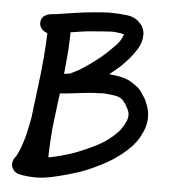

<svg xmlns="http://www.w3.org/2000/svg" viewBox="-55 -804 788 889"><g transform="rotate(5 339.0 -359.0)"><path d="M43 15.6C49.8 21.5 56.6 25.4 63.5 27.3L73.2 29.3C76.2 30.3 79.1 30.3 82 31.2C101.6 34.2 121.1 36.1 141.6 36.1C166 36.1 190.4 33.2 214.8 28.3C258.8 18.6 301.8 6.8 343.8 -6.8C387.7 -22.5 429.7 -42 469.7 -64.5C509.8 -86.9 545.9 -115.2 578.1 -148.4C602.5 -175.8 620.1 -206.1 630.9 -240.2C635.7 -255.9 637.7 -271.5 637.7 -286.1C637.7 -305.7 633.8 -325.2 626 -345.7C621.1 -358.4 617.2 -368.2 612.3 -375C607.4 -381.8 600.6 -392.6 590.8 -407.2C580.1 -419.9 563.5 -432.6 542 -445.3C520.5 -458 487.3 -465.8 442.4 -469.7H441.4C458 -482.4 473.6 -496.1 489.3 -509.8C494.1 -513.7 498 -517.6 502 -522.5L514.6 -535.2C531.2 -552.7 547.9 -573.2 562.5 -596.7C576.2 -618.2 583 -640.6 583 -665V-671.9C582 -677.7 581.1 -683.6 579.1 -689.5C577.1 -695.3 574.2 -701.2 571.3 -706.1C554.7 -730.5 531.2 -745.1 500 -749C471.7 -752 444.3 -753.9 418.9 -753.9H414.1C394.5 -752.9 375 -752 356.4 -750L297.9 -744.1L236.3 -735.4L173.8 -725.6C168.9 -724.6 165 -724.6 160.2 -724.6L146.5 -722.7C139.6 -721.7 131.8 -719.7 125 -715.8C118.2 -712.9 112.3 -708 108.4 -701.2C104.5 -694.3 102.5 -687.5 102.5 -678.7C102.5 -670.9 104.5 -664.1 108.4 -657.2C112.3 -650.4 118.2 -645.5 125 -640.6C129.9 -637.7 134.8 -635.7 139.6 -634.8C138.7 -596.7 135.7 -557.6 132.8 -518.6C128.9 -473.6 124 -428.7 118.2 -382.8L106.4 -289.1C104.5 -272.5 102.5 -256.8 100.6 -240.2C100.6 -239.3 100.6 -237.3 99.6 -235.4C96.7 -218.8 93.8 -203.1 89.8 -186.5C86.9 -169.9 83 -154.3 78.1 -137.7C74.2 -125 70.3 -111.3 65.4 -98.6C60.5 -85.9 55.7 -73.2 48.8 -60.5L45.9 -54.7C44.9 -53.7 43 -51.8 42 -49.8C41 -48.8 41 -48.8 41 -47.9C36.1 -43 33.2 -36.1 31.2 -28.3C30.3 -24.4 29.3 -20.5 29.3 -16.6C29.3 -12.7 30.3 -8.8 31.2 -4.9C33.2 2 37.1 8.8 43 15.6ZM194.3 -83C195.3 -95.7 195.3 -108.4 196.3 -121.1C196.3 -131.8 197.3 -141.6 198.2 -152.3L200.2 -183.6C203.1 -214.8 207 -246.1 210.9 -276.4C213.9 -304.7 217.8 -333 221.7 -361.3C239.3 -362.3 256.8 -364.3 274.4 -366.2C302.7 -370.1 332 -373 360.4 -376C373 -377 386.7 -377.9 399.4 -377.9C406.2 -378.9 412.1 -378.9 418.9 -378.9C425.8 -378.9 431.6 -378.9 438.5 -377.9C452.1 -377 466.8 -375 482.4 -372.1C498 -369.1 510.7 -361.3 519.5 -349.6C522.5 -344.7 525.4 -341.8 527.3 -338.9C529.3 -335.9 533.2 -329.1 538.1 -319.3C543.9 -308.6 546.9 -298.8 546.9 -288.1C546.9 -279.3 544.9 -269.5 541 -260.7C532.2 -240.2 521.5 -223.6 508.8 -209C482.4 -180.7 451.2 -157.2 417 -139.6C382.8 -122.1 347.7 -106.4 311.5 -92.8C277.3 -81.1 242.2 -71.3 205.1 -63.5C201.2 -62.5 197.3 -62.5 194.3 -61.5V-83ZM234.4 -465.8C237.3 -498 240.2 -531.2 243.2 -563.5C244.1 -578.1 244.1 -593.8 245.1 -609.4C246.1 -622.1 246.1 -634.8 246.1 -647.5C267.6 -650.4 289.1 -654.3 310.5 -657.2C328.1 -659.2 345.7 -661.1 364.3 -662.1C381.8 -664.1 399.4 -665 418 -666C424.8 -667 430.7 -667 436.5 -667C443.4 -667 449.2 -667 456.1 -666C468.8 -665 481.4 -663.1 493.2 -659.2C488.3 -641.6 478.5 -626 465.8 -611.3L426.8 -572.3C409.2 -555.7 390.6 -540 371.1 -525.4C351.6 -510.7 331.1 -497.1 310.5 -483.4L300.8 -477.5C297.9 -475.6 293.9 -473.6 290 -471.7C285.2 -468.8 281.2 -466.8 276.4 -464.8C271.5 -461.9 267.6 -460 262.7 -458C261.7 -458 261.7 -458 260.7 -457L233.4 -453.1C233.4 -458 233.4 -461.9 234.4 -465.8Z"/></g></svg>

Font: Citrustime FakeCyr
Style: Regular
Weight: 400
Version: Version 1.1